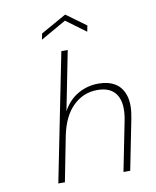

<svg xmlns="http://www.w3.org/2000/svg" viewBox="-98 -991 868 1065"><g transform="rotate(-10 336.5 -458.0)"><path d="M287 -720H323L257 -387Q289 -446 342 -476.5Q395 -507 458 -507Q514 -507 552 -483.5Q590 -460 605 -410Q620 -360 604 -282L548 0H510L566 -281Q584 -374 553 -423.5Q522 -473 446 -473Q367 -473 309.5 -417.5Q252 -362 230 -255L180 0H143ZM447 -801 336 -883 192 -801 199 -835 343 -916 454 -835Z"/></g></svg>

Font: Albert Sans ExtraLight
Style: Italic
Weight: 250
Italic angle: -11.25°
Designer: Andreas Rasmussen
Foundry: a.Foundry
Version: Version 1.025